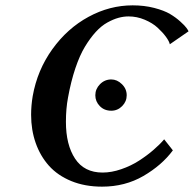

<svg xmlns="http://www.w3.org/2000/svg" viewBox="-20 -679 718 711"><path d="M617.2 -126 620.1 -122.1Q579.1 -66.9 511 -27.3Q442.9 12.2 357.9 12.2Q294.4 12.2 243.9 -8.5Q193.4 -29.3 161.1 -65.4Q128.9 -101.6 112.1 -149.7Q95.2 -197.8 95.2 -253.9Q95.2 -288.1 101.1 -323.2Q118.2 -419.4 173.8 -496.8Q229.5 -574.2 307.9 -616.7Q386.2 -659.2 471.2 -659.2Q514.2 -659.2 551 -649.7Q587.9 -640.1 609.6 -627.2Q631.3 -614.3 647.9 -599.1Q664.6 -584 670.7 -575.4Q676.8 -566.9 678.2 -563L608.9 -515.1Q606.4 -526.4 594.5 -542.7Q582.5 -559.1 563.7 -576.4Q544.9 -593.8 515.9 -606Q486.8 -618.2 456.1 -618.2Q437.5 -618.2 418.7 -613Q399.9 -607.9 377.7 -595.7Q355.5 -583.5 334.7 -560.8Q314 -538.1 294.7 -506.3Q275.4 -474.6 259 -426Q242.7 -377.4 231.9 -317.9Q224.1 -276.9 224.1 -228Q224.1 -142.6 258.1 -91.3Q292 -40 359.9 -40Q393.1 -40 429.2 -52.5Q465.3 -64.9 495.1 -84.2Q524.9 -103.5 548.3 -123.8Q571.8 -144 587.9 -163.1ZM392.1 -269Q366.2 -269 349.6 -286.1Q333 -303.2 333 -326.2Q333 -349.6 350.3 -367.2Q367.7 -384.8 392.1 -384.8Q413.6 -384.8 431.4 -367.4Q449.2 -350.1 449.2 -326.2Q449.2 -303.2 432.4 -286.1Q415.5 -269 392.1 -269Z"/></svg>

Font: Linux Libertine
Style: Bold Italic
Weight: 700
Italic angle: -11.5°
Designer: Philipp H. Poll
Foundry: Philipp H. Poll
Version: Version 4.0.5